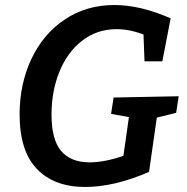

<svg xmlns="http://www.w3.org/2000/svg" viewBox="-20 -733 746 764"><path d="M691 -350 681 -284 604 -265 573 -49Q435 11 319 11Q196 11 127 -60.5Q58 -132 58 -278Q58 -398 104.5 -497.5Q151 -597 237 -655Q323 -713 435 -713Q539 -713 659 -660L626 -489H555L551 -596Q494 -617 444 -617Q367 -617 308 -572Q249 -527 217 -449Q185 -371 185 -277Q185 -177 223.5 -132Q262 -87 337 -87Q396 -87 471 -113L493 -267L422 -280L432 -345Z"/></svg>

Font: Bitter Pro SemiBold
Style: Italic
Weight: 600
Italic angle: -9°
Designer: Sol Matas, and Bitter project Authors
Foundry: Sol Matas
Version: Version 1.010